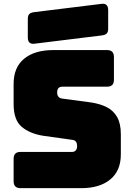

<svg xmlns="http://www.w3.org/2000/svg" viewBox="-20 -981 690 1001"><path d="M403 0H87Q51 0 51 -36V-153Q51 -189 87 -189H356Q369 -189 375.5 -197.5Q382 -206 382 -218Q382 -235 375.5 -243Q369 -251 356 -252L206 -273Q136 -284 93.5 -319.5Q51 -355 51 -439V-544Q51 -630 106 -675Q161 -720 258 -720H538Q574 -720 574 -684V-565Q574 -529 538 -529H305Q278 -529 278 -499Q278 -470 305 -467L454 -447Q501 -440 536 -422.5Q571 -405 590.5 -371Q610 -337 610 -281V-176Q610 -91 555 -45.5Q500 0 403 0ZM508 -796 159 -753Q125 -749 125 -786V-882Q125 -901 133.5 -908.5Q142 -916 161 -918L510 -961Q544 -965 544 -928V-832Q544 -813 535.5 -805.5Q527 -798 508 -796Z"/></svg>

Font: Bungee Spice
Style: Regular
Weight: 400
Designer: David Jonathan Ross
Foundry: David Jonathan Ross
Version: Version 2.000